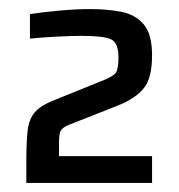

<svg xmlns="http://www.w3.org/2000/svg" viewBox="-20 -823 395 423"><path d="M38 -420V-469Q38 -511 41 -536Q44 -561 57 -576Q70 -591 101 -603L200 -643Q229 -654 235 -662.5Q241 -671 241 -696Q241 -729 224.5 -736.5Q208 -744 160 -744Q140 -744 108.5 -742.5Q77 -741 46 -738V-792Q72 -796 109.5 -799.5Q147 -803 179 -803Q216 -803 247 -797Q278 -791 296.5 -769.5Q315 -748 315 -701Q315 -652 297.5 -629.5Q280 -607 241 -591L132 -548Q117 -542 113.5 -534.5Q110 -527 110 -509V-479H315V-420Z"/></svg>

Font: Saira Medium
Style: Regular
Weight: 500
Designer: Hector Gatti with collaboration of the Omnibus-Type team
Foundry: Omnibus-Type
Version: Version 1.100; ttfautohint (v1.8.3)